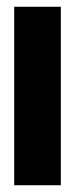

<svg xmlns="http://www.w3.org/2000/svg" viewBox="-20 -548 222 568"><path d="M22 0V-528H160V0Z"/></svg>

Font: Bricolage Grotesque 48pt Condensed Bricolage Grotesque 48pt Condensed Regular
Style: Bold
Weight: 700
Width: 3
Designer: Mathieu Triay
Foundry: Atelier Triay
Version: Version 1.000; ttfautohint (v1.8.4.7-5d5b);gftools[0.9.32]